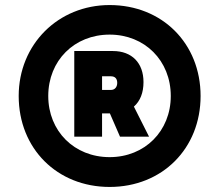

<svg xmlns="http://www.w3.org/2000/svg" viewBox="-20 -730 836 760"><path d="M414 10C622 10 774 -142 774 -350C774 -558 622 -710 414 -710C210 -710 54 -554 54 -350C54 -142 206 10 414 10ZM414 -108C274 -108 171 -211 171 -350C171 -490 274 -593 414 -593C553 -593 656 -490 656 -350C656 -211 553 -108 414 -108ZM274 -189H384V-281H415L455 -189H570L510 -308C535 -330 548 -363 548 -405C548 -481 502 -528 427 -528H274ZM419 -374H384V-428H419C435 -428 444 -419 444 -402C444 -386 435 -374 419 -374Z"/></svg>

Font: Fixel Display Black
Style: Italic
Weight: 900
Italic angle: -10°
Designer: AlfaBravo + MacPaw
Foundry: Kyrylo Tkachov, Marchela Mozhyna, Serhii Makarenko, Maria Weinstein, Zakhar Kryvoshyya
Version: Version 1.210;Glyphs 3.2 (3217)